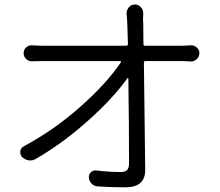

<svg xmlns="http://www.w3.org/2000/svg" viewBox="-20 -799 967 845"><path d="M611.3 -605.5Q611.3 -597.7 618.2 -597.7H775.4Q792 -597.7 819.3 -599.6Q834 -600.6 845.7 -590.3Q857.4 -580.1 857.4 -565.4Q857.4 -549.8 846.2 -539.1Q835 -528.3 819.3 -528.3Q792 -530.3 777.3 -530.3H620.1Q613.3 -530.3 613.3 -522.5Q618.2 -122.1 619.1 -50.8Q619.1 25.4 532.2 25.4Q470.7 25.4 411.1 21.5Q394.5 20.5 383.3 9.3Q372.1 -2 371.1 -17.6Q370.1 -32.2 380.4 -41.5Q390.6 -50.8 404.3 -48.8Q460 -42 510.7 -42Q532.2 -42 540 -51.3Q547.9 -60.5 547.9 -82Q547.9 -248 544.9 -454.1Q544.9 -455.1 543.5 -455.6Q542 -456.1 541 -455.1Q478.5 -367.2 367.2 -267.6Q255.9 -168 135.7 -98.6Q125 -92.8 113.3 -92.8Q108.4 -92.8 104.5 -93.8Q87.9 -96.7 76.2 -109.4Q69.3 -117.2 69.3 -127.9Q69.3 -130.9 69.3 -134.8Q72.3 -148.4 85 -155.3Q217.8 -226.6 333.5 -329.1Q449.2 -431.6 511.7 -524.4Q513.7 -525.4 512.2 -527.8Q510.7 -530.3 508.8 -530.3H174.8Q146.5 -530.3 122.1 -529.3Q106.4 -528.3 95.2 -539.1Q84 -549.8 84 -564.9Q84 -580.1 95.2 -590.3Q106.4 -600.6 122.1 -599.6Q148.4 -597.7 172.9 -597.7H535.2Q543 -597.7 543 -605.5Q541 -670.9 540 -699.2Q539.1 -720.7 537.1 -738.3Q536.1 -753.9 546.9 -766.6Q557.6 -779.3 573.7 -779.3Q589.8 -779.3 600.6 -766.6Q610.4 -755.9 610.4 -740.2L609.4 -712.9Q609.4 -706.1 610.4 -699.2Z"/></svg>

Font: Gen Jyuu Gothic P Normal
Style: Regular
Weight: 300
Designer: [Source Han Sans]
Ryoko NISHIZUKA  (kana & ideographs); Paul D. Hunt (Latin, Greek & Cyrillic); Wenlong ZHANG  (bopomofo
Version: Version 1.002.20150607